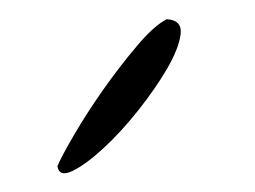

<svg xmlns="http://www.w3.org/2000/svg" viewBox="-20 -830 271 204"><path d="M157.2 -809.6Q173.8 -808.6 171.9 -793.5Q169.9 -778.3 157.7 -757.3Q145.5 -736.3 127 -712.9Q108.4 -689.5 89.8 -672.4Q71.3 -655.3 57.1 -648.4Q43 -641.6 41 -653.3Q44.9 -663.1 58.6 -686.5Q72.3 -710 89.8 -734.9Q107.4 -759.8 125.5 -781.2Q143.6 -802.7 157.2 -809.6Z"/></svg>

Font: La Belle Aurore
Style: Regular
Weight: 400
Version: Version 1.001 2001